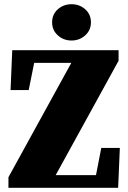

<svg xmlns="http://www.w3.org/2000/svg" viewBox="-20 -890 608 910"><path d="M20 0V-50L318 -592H142L116 -463H30L38 -652H542V-602L244 -60H435L460 -189H548L540 0ZM319 -698Q281 -698 254 -722.5Q227 -747 227 -784Q227 -822 254 -846Q281 -870 319 -870Q357 -870 384 -846Q411 -822 411 -784Q411 -747 384 -722.5Q357 -698 319 -698Z"/></svg>

Font: Source Serif Pro Black
Style: Regular
Weight: 900
Designer: Frank Grießhammer
Foundry: Adobe Systems Incorporated
Version: Version 3.001;hotconv 1.0.111;makeotfexe 2.5.65597